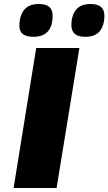

<svg xmlns="http://www.w3.org/2000/svg" viewBox="-20 -940 542 960"><path d="M48 0 161 -700H377L263 0ZM407 -756Q370 -756 353.5 -771Q337 -786 337 -814Q337 -863 360.5 -891.5Q384 -920 433 -920Q502 -920 502 -862Q502 -813 479 -784.5Q456 -756 407 -756ZM147 -756Q77 -756 77 -810Q77 -862 101 -891Q125 -920 173 -920Q210 -920 226.5 -905.5Q243 -891 243 -862Q243 -756 147 -756Z"/></svg>

Font: Georama ExtraExtended
Style: Bold Italic
Weight: 700
Width: 8
Italic angle: -9°
Designer: Jean-Baptiste Levee
Foundry: Production Type
Version: Version 1.000